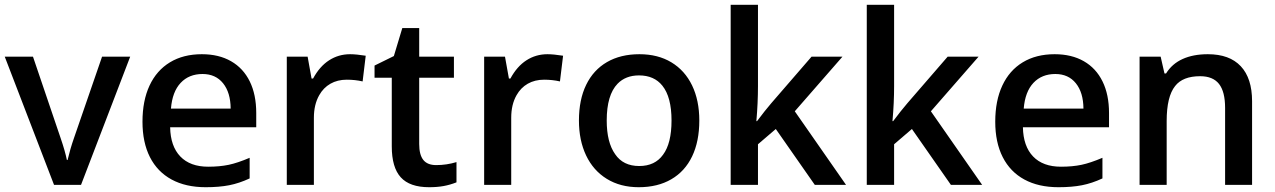

<svg xmlns="http://www.w3.org/2000/svg" viewBox="-20 -780 5380 810"><path d="M0 -541H119.1L236.3 -195.8Q254.4 -143.1 262.2 -105H265.1Q276.4 -152.8 291.5 -195.8L410.6 -541H529.3L321.8 0H208Z M581.1 -266.6Q581.1 -355 610.8 -418.9Q640.6 -482.9 697 -517.1Q753.4 -551.3 831.5 -551.3Q903.3 -551.3 954.8 -521.7Q1006.3 -492.2 1033.7 -436.5Q1061 -380.9 1061 -303.2V-243.2H697.8Q699.2 -163.1 740.7 -119.9Q782.2 -76.7 858.4 -76.7Q906.7 -76.7 944.8 -84.7Q982.9 -92.8 1033.2 -114.3V-27.3Q989.3 -6.8 946.8 1.5Q904.3 9.8 847.7 9.8Q763.7 9.8 703.9 -22.7Q644 -55.2 612.5 -117.2Q581.1 -179.2 581.1 -266.6ZM834.5 -467.8Q777.3 -467.8 742.2 -430.4Q707 -393.1 701.2 -321.8H953.1Q952.6 -389.6 921.1 -428.7Q889.6 -467.8 834.5 -467.8Z M1189.9 -541H1277.8L1294.4 -448.7H1300.8Q1328.6 -500 1368.4 -525.6Q1408.2 -551.3 1457 -551.3Q1482.4 -551.3 1522.9 -544.9L1509.8 -436.5Q1478 -443.8 1442.9 -443.8Q1403.8 -443.8 1374 -426.8Q1344.2 -409.7 1326.7 -378.4Q1304.2 -338.9 1304.2 -283.2V0H1189.9Z M1632.8 -162.6V-452.1H1560.1V-503.4L1641.6 -543.5L1677.2 -661.6H1748.5V-541H1895V-452.1H1748.5V-172.4Q1748.5 -127 1765.9 -105.2Q1783.2 -83.5 1820.3 -83.5Q1864.3 -83.5 1905.8 -96.2V-10.7Q1878.4 0 1851.3 4.9Q1824.2 9.8 1790.5 9.8Q1708.5 9.8 1670.7 -32Q1632.8 -73.7 1632.8 -162.6Z M2022.5 -541H2110.4L2127 -448.7H2133.3Q2161.1 -500 2200.9 -525.6Q2240.7 -551.3 2289.6 -551.3Q2314.9 -551.3 2355.5 -544.9L2342.3 -436.5Q2310.5 -443.8 2275.4 -443.8Q2236.3 -443.8 2206.5 -426.8Q2176.8 -409.7 2159.2 -378.4Q2136.7 -338.9 2136.7 -283.2V0H2022.5Z M2422.4 -271.5Q2422.4 -359.4 2452.9 -422.1Q2483.4 -484.9 2540.8 -518.1Q2598.1 -551.3 2677.7 -551.3Q2755.4 -551.3 2812.3 -517.1Q2869.1 -482.9 2899.7 -419.7Q2930.2 -356.4 2930.2 -271.5Q2930.2 -183.6 2899.9 -120.4Q2869.6 -57.1 2812 -23.7Q2754.4 9.8 2674.8 9.8Q2597.2 9.8 2540 -25.4Q2482.9 -60.5 2452.6 -124.3Q2422.4 -188 2422.4 -271.5ZM2777.3 -127.4Q2813 -175.3 2813 -271.5Q2813 -370.6 2774.4 -418.5Q2739.7 -461.9 2675.8 -461.9Q2619.6 -461.9 2585.4 -426.8Q2539.6 -379.4 2539.6 -271.5Q2539.6 -179.2 2575.2 -129.4Q2608.9 -79.6 2676.8 -79.6Q2743.2 -79.6 2777.3 -127.4Z M3062.5 -759.8H3177.7V-417Q3177.7 -345.2 3170.9 -269H3173.8Q3207.5 -314 3233.9 -344.7L3403.8 -541H3534.2L3333 -310.5L3549.3 0H3417.5L3252.9 -235.8L3177.7 -171.4V0H3062.5Z M3636.7 -759.8H3752V-417Q3752 -345.2 3745.1 -269H3748Q3781.7 -314 3808.1 -344.7L3978 -541H4108.4L3907.2 -310.5L4123.5 0H3991.7L3827.1 -235.8L3752 -171.4V0H3636.7Z M4178.7 -266.6Q4178.7 -355 4208.5 -418.9Q4238.3 -482.9 4294.7 -517.1Q4351.1 -551.3 4429.2 -551.3Q4501 -551.3 4552.5 -521.7Q4604 -492.2 4631.3 -436.5Q4658.7 -380.9 4658.7 -303.2V-243.2H4295.4Q4296.9 -163.1 4338.4 -119.9Q4379.9 -76.7 4456.1 -76.7Q4504.4 -76.7 4542.5 -84.7Q4580.6 -92.8 4630.9 -114.3V-27.3Q4586.9 -6.8 4544.4 1.5Q4502 9.8 4445.3 9.8Q4361.3 9.8 4301.5 -22.7Q4241.7 -55.2 4210.2 -117.2Q4178.7 -179.2 4178.7 -266.6ZM4432.1 -467.8Q4375 -467.8 4339.8 -430.4Q4304.7 -393.1 4298.8 -321.8H4550.8Q4550.3 -389.6 4518.8 -428.7Q4487.3 -467.8 4432.1 -467.8Z M4787.6 -541H4876.5L4892.6 -470.2H4899.4Q4924.3 -510.7 4969 -531Q5013.7 -551.3 5075.7 -551.3Q5167 -551.3 5214.6 -500.5Q5262.2 -449.7 5262.2 -353V0H5148.4V-324.7Q5148.4 -393.1 5122.8 -425.8Q5097.2 -458.5 5043 -458.5Q4969.7 -458.5 4937.5 -417Q4901.9 -372.6 4901.9 -269.5V0H4787.6Z"/></svg>

Font: Viking Open Sans Light
Style: Bold
Weight: 600
Foundry: Ascender Corporation
Version: Version 2.001